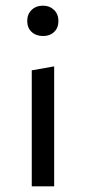

<svg xmlns="http://www.w3.org/2000/svg" viewBox="-20 -657 303 677"><path d="M92 -409 171 -423V0H92ZM76 -583Q76 -607 91.5 -622Q107 -637 132 -637Q155 -637 170.5 -622Q186 -607 186 -583Q186 -559 171 -544.5Q156 -530 132 -530Q107 -530 91.5 -544.5Q76 -559 76 -583Z"/></svg>

Font: Ysabeau Medium
Style: Regular
Weight: 500
Designer: Christian Thalmann (Catharsis Fonts)
Version: Version 0.003